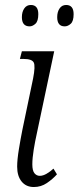

<svg xmlns="http://www.w3.org/2000/svg" viewBox="-20 -742 316 772"><path d="M116 10Q85 10 67 -12Q49 -34 49 -72Q49 -100 56 -142.5Q63 -185 70 -220L113 -426Q123 -477 115.5 -491Q108 -505 75 -505H60L68 -536H198L128 -205Q121 -174 115.5 -140Q110 -106 110 -81Q110 -56 118.5 -45.5Q127 -35 140 -35Q153 -35 167.5 -43.5Q182 -52 195 -64L209 -41Q192 -22 168.5 -6Q145 10 116 10ZM240 -636Q210 -636 210 -673Q210 -694 219.5 -708Q229 -722 246 -722Q276 -722 276 -685Q276 -657 264.5 -646.5Q253 -636 240 -636ZM99 -636Q68 -636 68 -673Q68 -694 77.5 -708Q87 -722 104 -722Q134 -722 134 -685Q134 -657 122.5 -646.5Q111 -636 99 -636Z"/></svg>

Font: Noto Serif ExtraCondensed Light
Style: Italic
Weight: 300
Width: 2
Italic angle: -12°
Designer: Monotype Design Team
Foundry: Monotype Imaging Inc.
Version: Version 2.014; ttfautohint (v1.8.4.7-5d5b)